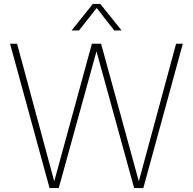

<svg xmlns="http://www.w3.org/2000/svg" viewBox="-20 -964 988 984"><path d="M882.5 -740H917L714.5 0H667.5L474.5 -701L281 0H234L31.5 -740H67.5L258 -34.5L451 -740H498L691.5 -34.5ZM603 -808H565.5L475.5 -923L385 -808H347L456 -944H494Z"/></svg>

Font: Encode Sans Semi Condensed Thin
Style: Regular
Weight: 250
Width: 4
Designer: Multiple Designers
Foundry: Impallari Type
Version: Version 2.000